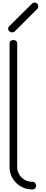

<svg xmlns="http://www.w3.org/2000/svg" viewBox="-20 -1484 358 1506"><path d="M252 -1464C244 -1464 234 -1460 230 -1454L54 -1280C48 -1276 44 -1266 44 -1258C44 -1242 58 -1230 74 -1230C82 -1230 92 -1232 96 -1238L272 -1414C278 -1418 280 -1428 280 -1434C280 -1450 268 -1464 252 -1464ZM55 -174C55 -76 135 2 233 2C253 2 263 -12 263 -28C263 -42 253 -58 235 -58H233H231C167 -58 115 -110 115 -174V-1142C115 -1162 101 -1170 85 -1170C69 -1170 55 -1162 55 -1142Z"/></svg>

Font: bauhaus_2017
Style: _regular
Weight: 400
Version: Version 1.0